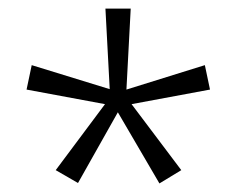

<svg xmlns="http://www.w3.org/2000/svg" viewBox="-20 -871 552 448"><path d="M285 -851 275 -662 458 -719 470 -662 287 -628 403 -474 352 -443 255 -609 162 -444 110 -474 225 -628 42 -662 54 -719 236 -663 226 -851Z"/></svg>

Font: Noto Sans Tamil UI Condensed Light
Style: Regular
Weight: 300
Width: 3
Designer: Jelle Bosma - Monotype Design Team
Foundry: Monotype Imaging Inc.
Version: Version 2.004; ttfautohint (v1.8.4.7-5d5b)